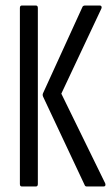

<svg xmlns="http://www.w3.org/2000/svg" viewBox="-20 -675 402 695"><path d="M294 0Q289 0 287 -4L136 -325Q133 -332 136 -338L279 -651Q282 -655 288 -655H342Q345 -655 347 -652Q349 -649 347 -644L202 -336L361 -11Q364 0 355 0ZM59 0Q52 0 52 -9V-646Q52 -655 59 -655H110Q117 -655 117 -646V-9Q117 0 110 0Z"/></svg>

Font: Sofia Sans Extra Condensed
Style: Regular
Weight: 400
Designer: Botio Nikoltchev, Ani Petrova
Foundry: lettersoup
Version: Version 4.101